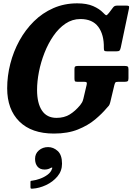

<svg xmlns="http://www.w3.org/2000/svg" viewBox="-20 -785 804 1150"><path d="M446.5 -390H727Q739.5 -390 744.5 -386.8Q749.5 -383.5 749.5 -370.5V-316Q749.5 -302 744.5 -298.5Q739.5 -295 725 -295H687.5Q674 -295 671 -290.8Q668 -286.5 665 -275.5L640.5 -173Q637 -158.5 632 -152Q627 -145.5 618.5 -137Q591.5 -104.5 549.5 -69.2Q507.5 -34 446.8 -9.5Q386 15 303 15Q169 15 96 -57.2Q23 -129.5 23 -256Q23 -330 41.8 -403.2Q60.5 -476.5 96.2 -541.5Q132 -606.5 183 -657Q234 -707.5 299.5 -736.2Q365 -765 442.5 -765Q500 -765 537.8 -748.5Q575.5 -732 597 -709.5Q610 -696 615 -693.8Q620 -691.5 632.5 -707.5L657 -740Q661.5 -746 667.2 -748.8Q673 -751.5 684 -751.5H735.5Q748.5 -751.5 751.5 -748.5Q754.5 -745.5 752.5 -734L703.5 -501Q700.5 -487 696 -482.2Q691.5 -477.5 676 -477.5H623Q607.5 -477.5 604.8 -481.5Q602 -485.5 602 -497.5Q603.5 -577.5 568.8 -624.2Q534 -671 461.5 -671Q413 -671 372.2 -643.5Q331.5 -616 300 -570.2Q268.5 -524.5 246.5 -468.5Q224.5 -412.5 213.2 -354.8Q202 -297 202 -246.5Q202 -167 231.2 -123Q260.5 -79 318.5 -79Q364 -79 397 -99Q430 -119 460 -155Q467 -164 471.5 -171.8Q476 -179.5 479.5 -194L499 -277Q501.5 -288.5 498.8 -291.8Q496 -295 484 -295H444.5Q431 -295 428.5 -299.2Q426 -303.5 426 -316V-372Q426 -384 430.8 -387Q435.5 -390 446.5 -390ZM190 166.5Q190 135 213 115.5Q236 96 268 96Q300 96 325.8 119.5Q351.5 143 351.5 195.5Q351.5 239 324 271.8Q296.5 304.5 255.8 323.5Q215 342.5 175 345Q167.5 345.5 165 344.2Q162.5 343 162.5 335V305Q162.5 299 165.2 298.2Q168 297.5 173.5 297Q194.5 294.5 219.5 285.5Q244.5 276.5 264.8 261.5Q285 246.5 291 227.5Q295.5 219.5 291.5 218.8Q287.5 218 281.5 222Q267 230.5 247 230.5Q219.5 230.5 204.8 213Q190 195.5 190 166.5Z"/></svg>

Font: Besley* Narrow
Style: Bold Italic
Weight: 700
Width: 4
Italic angle: -13°
Designer: Owen Earl
Foundry: indestructible type*
Version: Version 3.000; ttfautohint (v1.8.3)